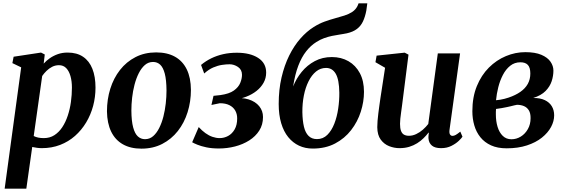

<svg xmlns="http://www.w3.org/2000/svg" viewBox="-20 -882 3404 1156"><path d="M8 254 107.5 -476.5 54.5 -502 62 -540.5 227 -565.5 249.5 -554 243 -499Q258.5 -516.5 280 -531.5Q301.5 -546.5 328.2 -556Q355 -565.5 387 -565.5Q443 -565.5 480.2 -540.2Q517.5 -515 536.2 -467.8Q555 -420.5 555 -354.5Q555 -298 540.8 -244.5Q526.5 -191 498.8 -144.8Q471 -98.5 431.8 -63.8Q392.5 -29 342 -9.5Q291.5 10 232 10Q218 10 203 8Q188 6 174 3L138.5 254ZM183 -63Q195.5 -56.5 210.5 -53.5Q225.5 -50.5 244 -50.5Q280 -50.5 307.5 -68.2Q335 -86 355 -116.2Q375 -146.5 388 -185.8Q401 -225 407 -268.2Q413 -311.5 413 -354.5Q413 -393.5 404.2 -424Q395.5 -454.5 378.5 -472Q361.5 -489.5 335 -489.5Q313 -489.5 294 -479.8Q275 -470 260 -455.2Q245 -440.5 234 -424.5Z M920 -566.5Q987 -566.5 1033.5 -540.5Q1080 -514.5 1104.5 -464.2Q1129 -414 1129.5 -341Q1129.5 -270.5 1109.5 -206.5Q1089.5 -142.5 1050.8 -93.2Q1012 -44 956.8 -15.5Q901.5 13 831.5 13Q766 13 719.8 -13.2Q673.5 -39.5 649.2 -89.8Q625 -140 624 -211.5Q624 -283.5 644 -347.5Q664 -411.5 702.5 -460.8Q741 -510 796 -538.2Q851 -566.5 920 -566.5ZM901.5 -509Q873.5 -509 852.2 -490.5Q831 -472 815.5 -441.2Q800 -410.5 790 -372.2Q780 -334 775.5 -293.8Q771 -253.5 771 -216.5Q771.5 -152.5 781.8 -114.8Q792 -77 810.2 -60.5Q828.5 -44 853 -44Q881 -44 902 -62.2Q923 -80.5 938.5 -111.2Q954 -142 963.8 -180.2Q973.5 -218.5 978 -259Q982.5 -299.5 982.5 -337Q982 -401.5 972 -439Q962 -476.5 944.2 -492.8Q926.5 -509 901.5 -509Z M1297.5 12Q1255 12 1222.2 5Q1189.5 -2 1167.8 -11Q1146 -20 1137 -25.5L1176.5 -117Q1196 -95.5 1216.8 -80.5Q1237.5 -65.5 1259.5 -58Q1281.5 -50.5 1302.5 -50.5Q1329.5 -50.5 1353.5 -63.5Q1377.5 -76.5 1392.8 -103Q1408 -129.5 1408 -169Q1408 -196 1396.2 -216.5Q1384.5 -237 1361.2 -248.8Q1338 -260.5 1303.5 -260.5L1253 -250L1265.5 -305L1307 -309.5Q1360.5 -317 1388.2 -337Q1416 -357 1426.5 -382.8Q1437 -408.5 1437 -431.5Q1437 -462.5 1413 -478.8Q1389 -495 1362 -495Q1341.5 -495 1316.5 -491.2Q1291.5 -487.5 1264 -475.8Q1236.5 -464 1209.5 -439.5L1190.5 -491Q1218.5 -514.5 1251.8 -530.8Q1285 -547 1323.5 -555.8Q1362 -564.5 1406 -564.5Q1485.5 -564.5 1534 -533.5Q1582.5 -502.5 1582.5 -445Q1582.5 -411.5 1567 -383.8Q1551.5 -356 1524.8 -334.8Q1498 -313.5 1463.2 -300Q1428.5 -286.5 1390 -282L1381.5 -289Q1436 -296.5 1477 -283.5Q1518 -270.5 1540.8 -242.5Q1563.5 -214.5 1563.5 -177.5Q1563.5 -131 1541 -95.8Q1518.5 -60.5 1480.5 -36.5Q1442.5 -12.5 1395 -0.2Q1347.5 12 1297.5 12Z M2191.5 -862 2185.5 -818Q2178.5 -781 2165.5 -753.2Q2152.5 -725.5 2129.2 -707.8Q2106 -690 2068.5 -681.5Q2058.5 -679.5 2046.8 -677.5Q2035 -675.5 2022.5 -673.5Q2002.5 -670.5 1979 -665.8Q1955.5 -661 1931.2 -652.2Q1907 -643.5 1884 -628.5Q1851.5 -608.5 1823.8 -573.5Q1796 -538.5 1776 -486.2Q1756 -434 1745 -361.5Q1763.5 -409 1796.5 -449.2Q1829.5 -489.5 1875.2 -514Q1921 -538.5 1978 -538.5Q2034.5 -538.5 2078 -513.5Q2121.5 -488.5 2146.5 -441.8Q2171.5 -395 2171.5 -329Q2171.5 -269.5 2152.2 -209.2Q2133 -149 2094.2 -98.8Q2055.5 -48.5 1997.5 -18Q1939.5 12.5 1863 12.5Q1817.5 12.5 1780.2 -5Q1743 -22.5 1715.5 -56.2Q1688 -90 1673 -140.2Q1658 -190.5 1658 -256Q1658 -342 1675 -415.2Q1692 -488.5 1721.2 -547.5Q1750.5 -606.5 1788.5 -649.8Q1826.5 -693 1869 -719.5Q1901.5 -740 1934 -751.8Q1966.5 -763.5 1997 -771.8Q2027.5 -780 2054 -788.5Q2080.5 -797 2100.8 -810.2Q2121 -823.5 2132.5 -846L2139 -862ZM1943 -473Q1909.5 -473 1883 -451.5Q1856.5 -430 1837.8 -392.5Q1819 -355 1809.5 -307Q1800 -259 1800.5 -206Q1801.5 -155 1810 -119Q1818.5 -83 1837.8 -63.8Q1857 -44.5 1888.5 -44.5Q1925 -44.5 1950.8 -70Q1976.5 -95.5 1992.8 -137Q2009 -178.5 2016.2 -227.8Q2023.5 -277 2023 -324Q2022 -402.5 2001.5 -437.8Q1981 -473 1943 -473Z M2385.5 10Q2353.5 10 2323 -2Q2292.5 -14 2272.2 -41.5Q2252 -69 2251.5 -116Q2251.5 -133.5 2253.2 -154.5Q2255 -175.5 2257.8 -198.8Q2260.5 -222 2264 -245.8Q2267.5 -269.5 2270.5 -291.5L2298.5 -474L2240.5 -507.5L2247.5 -547L2416.5 -565L2439.5 -553L2406 -289Q2403.5 -267.5 2400.5 -245.8Q2397.5 -224 2394.8 -204Q2392 -184 2390.2 -166.8Q2388.5 -149.5 2388.5 -136.5Q2388.5 -109.5 2394.5 -93.8Q2400.5 -78 2412.5 -71.2Q2424.5 -64.5 2442.5 -64.5Q2464.5 -64.5 2486 -74.8Q2507.5 -85 2526 -101.2Q2544.5 -117.5 2558.5 -135.5L2616 -560.5H2750L2686.5 -100.5Q2684 -81.5 2689.2 -72.8Q2694.5 -64 2704.5 -64Q2713.5 -64 2723.5 -69.5Q2733.5 -75 2751.5 -89.5L2764.5 -59Q2759.5 -50.5 2742.2 -34Q2725 -17.5 2698 -3.8Q2671 10 2636 10Q2599 10 2580.8 -5.2Q2562.5 -20.5 2560 -46.5Q2559.5 -49 2559.5 -53.2Q2559.5 -57.5 2559.8 -62.5Q2560 -67.5 2560.8 -72.8Q2561.5 -78 2562 -82.5L2560 -83.5Q2547 -66.5 2530 -49.8Q2513 -33 2491.5 -19.5Q2470 -6 2443.8 2Q2417.5 10 2385.5 10Z M3030.5 11Q2975.5 11 2936.5 -6.8Q2897.5 -24.5 2872.5 -55.5Q2847.5 -86.5 2835.8 -126.8Q2824 -167 2824 -212.5Q2824 -297.5 2851 -363.5Q2878 -429.5 2923.5 -475Q2969 -520.5 3026 -544.2Q3083 -568 3142.5 -568Q3202 -568 3239.5 -552Q3277 -536 3294.5 -510.5Q3312 -485 3312 -457Q3312 -425 3301.5 -393Q3291 -361 3264.8 -334.2Q3238.5 -307.5 3190.5 -292Q3232.5 -292.5 3260.2 -279.2Q3288 -266 3302.2 -242.5Q3316.5 -219 3316.5 -187.5Q3316.5 -152.5 3297.8 -117.5Q3279 -82.5 3242.5 -53.2Q3206 -24 3152.5 -6.5Q3099 11 3030.5 11ZM3059 -43.5Q3089.5 -43.5 3115.8 -59.8Q3142 -76 3158.2 -104.8Q3174.5 -133.5 3174.5 -170Q3175 -200 3164 -217.8Q3153 -235.5 3134.5 -243.2Q3116 -251 3092.5 -251Q3085 -250 3075.8 -247.5Q3066.5 -245 3055.8 -242.5Q3045 -240 3033.5 -237.5Q3017.5 -234.5 3001 -231.2Q2984.5 -228 2966.5 -226Q2965.5 -217.5 2965.5 -209.2Q2965.5 -201 2965.5 -192.5Q2965.5 -152 2975.8 -118.2Q2986 -84.5 3007 -64Q3028 -43.5 3059 -43.5ZM2966.5 -278.5Q2980 -279.5 2992.5 -281.8Q3005 -284 3017.2 -287Q3029.5 -290 3042.5 -294.5Q3084 -308.5 3113.2 -329Q3142.5 -349.5 3157.8 -377Q3173 -404.5 3173 -439.5Q3173 -475 3158.2 -491Q3143.5 -507 3113.5 -507Q3078 -507 3051.8 -486Q3025.5 -465 3007.8 -430.8Q2990 -396.5 2980 -356.5Q2970 -316.5 2966.5 -278.5Z"/></svg>

Font: Merriweather 24pt
Style: Bold Italic
Weight: 700
Italic angle: -7.8°
Designer: Eben Sorkin
Foundry: Eben Sorkin
Version: Version 2.101